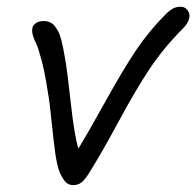

<svg xmlns="http://www.w3.org/2000/svg" viewBox="-20 -534 577 564"><path d="M194.8 9.8Q182.1 9.8 173.6 1.5Q165 -6.8 155.8 -26.9Q147.5 -46.4 142.1 -85.7Q136.7 -125 131.3 -179.2Q126 -233.4 120.1 -266.1Q112.3 -318.4 102.5 -355.5Q92.8 -392.6 86.4 -405.5Q80.1 -418.5 76.7 -429.7Q73.2 -440.9 75.2 -452.1Q76.7 -460 85.4 -466.1Q94.2 -472.2 107.9 -472.2Q118.7 -472.2 127.2 -468.3Q135.7 -464.4 141.8 -456.1Q147.9 -447.8 152.3 -439.2Q156.7 -430.7 160.2 -416.3Q163.6 -401.9 165.8 -391.4Q168 -380.9 170.9 -363.3Q172.9 -352.1 173.8 -346.2Q177.7 -323.2 188 -231Q198.2 -138.7 210 -97.2Q236.8 -140.6 288.6 -234.1Q340.3 -327.6 378.9 -385.3Q417.5 -442.9 465.8 -491.2Q478.5 -503.9 488.3 -509Q498 -514.2 511.2 -514.2Q523.4 -514.2 531 -503.9Q538.6 -493.7 536.1 -481.9Q533.7 -466.8 518.1 -451.2Q460 -392.6 419.7 -332Q379.4 -271.5 329.1 -178.2Q278.8 -85 241.2 -24.9Q229 -5.4 219 2.2Q209 9.8 194.8 9.8Z"/></svg>

Font: Shantell Sans Irregular
Style: Italic
Weight: 300
Italic angle: -11.31°
Designer: Stephen Nixon, Anya Danilova, Shantell Martin
Foundry: Arrow Type
Version: Version 1.006;[9816181b4]